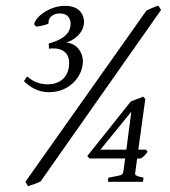

<svg xmlns="http://www.w3.org/2000/svg" viewBox="-20 -623 581 658"><path d="M430 -240 413 -110H324ZM486 -103 480 -110H454L478 -284L470 -292C462 -287 462 -289 428 -275L279 -88L287 -80H409L403 -37C401 -24 398 -23 377 -19L351 -14L350 0H470L472 -14C443 -20 443 -24 443 -28L450 -80H463C474 -87 480 -95 486 -103ZM217 -407C217 -359 185 -334 144 -334C110 -334 90 -347 73 -361L62 -345C81 -326 110 -307 147 -307C222 -307 264 -365 264 -412C264 -447 240 -475 207 -477C238 -487 268 -513 268 -548C268 -566 258 -603 203 -603C152 -603 103 -568 97 -540L103 -532C118 -533 135 -537 146 -542V-544C146 -564 162 -577 185 -577C215 -577 222 -556 222 -542C222 -498 176 -482 147 -474L148 -456C152 -457 159 -457 165 -457C187 -457 217 -447 217 -407ZM119 -1 532 -589 523 -603C516 -602 509 -599 502 -596L482 -587L67 0L76 15C89 11 102 7 119 -1Z"/></svg>

Font: Temporarium
Style: Italic
Weight: 400
Italic angle: -7°
Version: Version 1.1